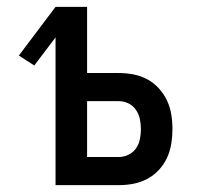

<svg xmlns="http://www.w3.org/2000/svg" viewBox="-20 -540 588 560"><path d="M142 0V-431L80 -349L35 -378L142 -520H234V-327H326Q348 -327 369 -323Q390 -319 409 -309Q428 -299 443 -282.5Q458 -266 467 -247Q476 -228 479.5 -206.5Q483 -185 483 -163Q483 -142 479.5 -120.5Q476 -99 467 -79.5Q458 -60 443 -44Q428 -28 409 -18Q390 -8 369 -4Q348 0 326 0ZM234 -82H326Q341 -82 354.5 -88.5Q368 -95 376.5 -107Q385 -119 388 -134Q391 -149 391 -163Q391 -178 388 -192.5Q385 -207 376.5 -219.5Q368 -232 354.5 -238.5Q341 -245 326 -245H234Z"/></svg>

Font: Iosevka Semi-Condensed Medium
Style: Regular
Weight: 500
Monospace: yes
Designer: Belleve Invis
Foundry: Belleve Invis
Version: Version 27.3.5